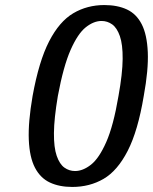

<svg xmlns="http://www.w3.org/2000/svg" viewBox="-20 -730 605 760"><path d="M266 10Q215 10 177.5 -7.5Q140 -25 118.5 -66Q97 -107 94 -176.5Q91 -246 109 -350Q134 -488 174.5 -566.5Q215 -645 270 -677.5Q325 -710 393 -710Q445 -710 482.5 -692.5Q520 -675 541 -634Q562 -593 565 -523.5Q568 -454 549 -350Q526 -212 485.5 -133Q445 -54 390 -22Q335 10 266 10ZM277 -53Q308 -53 340 -78Q372 -103 400.5 -167.5Q429 -232 449 -350Q465 -439 465.5 -496.5Q466 -554 454.5 -587Q443 -620 424 -633.5Q405 -647 382 -647Q351 -647 319.5 -622Q288 -597 259.5 -532.5Q231 -468 209 -350Q194 -261 193.5 -203.5Q193 -146 204.5 -113Q216 -80 235 -66.5Q254 -53 277 -53Z"/></svg>

Font: Cuprum Medium
Style: Italic
Weight: 500
Italic angle: -10°
Version: Version 3.000